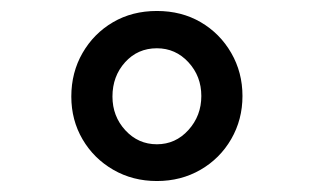

<svg xmlns="http://www.w3.org/2000/svg" viewBox="-20 -729 572 350"><path d="M266 -399Q222 -399 186.5 -419.5Q151 -440 130.5 -475Q110 -510 110 -553Q110 -597 130.5 -632.5Q151 -668 186 -688.5Q221 -709 266 -709Q311 -709 346 -688.5Q381 -668 401.5 -632.5Q422 -597 422 -554Q422 -511 401.5 -475.5Q381 -440 345.5 -419.5Q310 -399 266 -399ZM266 -466Q300 -466 323.5 -492Q347 -518 347 -554Q347 -590 323.5 -615.5Q300 -641 266 -641Q231 -641 208 -615.5Q185 -590 185 -553Q185 -517 208.5 -491.5Q232 -466 266 -466Z"/></svg>

Font: Readex Pro
Style: Regular
Weight: 400
Designer: Bonnie Shaver-Troup, Thomas Jockin
Foundry: Lexend
Version: Version 1.204; ttfautohint (v1.8.4.7-5d5b)